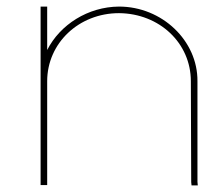

<svg xmlns="http://www.w3.org/2000/svg" viewBox="-20 -573 681 584"><path d="M123.5 -420.9C162.7 -498.1 247.5 -552.3 342 -553C473.1 -553 581.6 -449 580.6 -326V-20L581.6 -9H562.6L561.6 -19L560.5 -326C560.5 -442 465 -532 342 -533C220.1 -533 123.5 -442 123.5 -326V-316V-20V-10H103.5V-20V-316V-326V-543V-553H123.5V-543Z"/></svg>

Font: Nordica Plus
Style: NordicaClassicUltraLightExt
Weight: 300
Version: Version 1.01